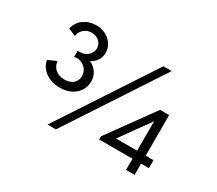

<svg xmlns="http://www.w3.org/2000/svg" viewBox="-146 -1150 1650 1461"><g transform="rotate(30 678.5 -420.0)"><path d="M326 -289.5Q383 -289.5 424.5 -311Q466 -332.5 488.5 -368.8Q511 -405 511 -449Q511 -495 487.2 -528.8Q463.5 -562.5 425 -579Q459 -596.5 478 -626.5Q497 -656.5 497 -693Q497 -732.5 476 -766Q455 -799.5 417.8 -819.8Q380.5 -840 331.5 -840Q268.5 -840 221.8 -805.5Q175 -771 165 -715L230 -687.5Q233 -724.5 262 -749.2Q291 -774 329.5 -774Q368 -774 395.5 -750Q423 -726 423 -690.5Q423 -655 394.8 -628Q366.5 -601 326.5 -601H304.5V-546Q314.5 -549.5 328.5 -549.5Q368.5 -549.5 399 -521.2Q429.5 -493 429.5 -449.5Q429.5 -410 401.5 -385.2Q373.5 -360.5 326 -360.5Q276.5 -360.5 245 -387.5Q213.5 -414.5 211.5 -457L136.5 -424Q148 -362 200.8 -325.8Q253.5 -289.5 326 -289.5ZM386.5 0H460L1001.5 -825H928.5ZM1076.5 0H1152V-98H1220.5V-168.5H1152V-525H1072.5L783.5 -126V-98H1076.5ZM891 -168.5 1076.5 -427V-168.5Z"/></g></svg>

Font: Spartan Medium
Style: Regular
Weight: 500
Designer: Matt Bailey, Mirko Velimirovic
Foundry: Matt Bailey
Version: Version 1.003; ttfautohint (v1.8.3)